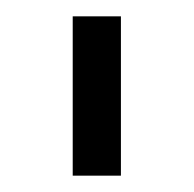

<svg xmlns="http://www.w3.org/2000/svg" viewBox="-20 -736 237 235"><path d="M128 -521V-716H69V-521Z"/></svg>

Font: Raleway Reg
Style: Regular
Weight: 400
Designer: Matt McInerney, Pablo Impallari, Rodrigo Fuenzalida
Foundry: Matt McInerney, Pablo Impallari, Rodrigo Fuenzalida
Version: Version 3.00 July 28, 2015